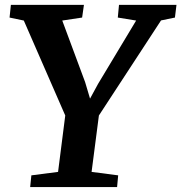

<svg xmlns="http://www.w3.org/2000/svg" viewBox="-20 -763 740 783"><path d="M107.9 -47.9 216.8 -62 246.1 -292 77.1 -679.2 19 -691.4 24.4 -743.2H322.3L314.9 -691.4L233.9 -679.2L327.1 -428.2L347.2 -360.8L379.9 -420.9L535.2 -679.2L460.4 -691.4L465.3 -743.2H699.7L693.4 -691.4L636.7 -679.7L383.3 -292L353.5 -62L461.9 -47.9L457.5 0H103Z"/></svg>

Font: Merriweather Bold
Style: Italic
Weight: 700
Italic angle: -7°
Designer: Eben Sorkin ( eben@eyebytes.com )
Foundry: Eben Sorkin ( eben@eyebytes.com )
Version: Version 1.5; ttfautohint (v0.97) -l 13 -r 13 -G 200 -x 24 -f